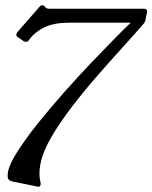

<svg xmlns="http://www.w3.org/2000/svg" viewBox="-20 -513 575 725"><path d="M524 -480Q537 -480 535 -467L529.5 -438.5Q527.5 -428.5 521.5 -422.5Q489.5 -385.5 443.9 -335.2Q398.2 -285 348.1 -227.6Q298 -170.2 252.4 -110.9Q206.8 -51.5 174.1 4.2Q141.5 60 132.5 107Q125.5 144 132.5 174Q134.5 181.2 133.5 183Q131.5 193.8 123.5 192L28 172.5Q12 169.2 9.9 159.4Q7.8 149.5 10 136.5Q16 105.5 46.8 57.6Q77.5 9.8 123.4 -47.5Q169.2 -104.8 221.6 -163.9Q274 -223 324.6 -276Q375.2 -329 414.6 -369.2Q454 -409.5 474 -427.5H245.5Q184 -427.5 148.5 -410.2Q113 -393 93 -367Q88 -359 85 -357Q82 -355 78 -355Q76 -355 74 -355.5Q72 -356 70 -357L47 -373Q40 -377 42 -384Q42 -385 45 -391L128 -486Q133 -493 140 -493Q142 -493 144.5 -492Q147 -491 151 -486Q156 -480 166 -480Z"/></svg>

Font: Young Serif Light
Style: Italic
Weight: 300
Italic angle: -10.979°
Designer: Bastien Sozeau
Foundry: NBR — Bastien Sozeau
Version: Version 5.001